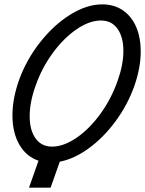

<svg xmlns="http://www.w3.org/2000/svg" viewBox="-20 -745 665 880"><path d="M519 -374.5Q545.5 -448 545.5 -511.5Q545.5 -575.5 518.5 -613.2Q491.5 -651 443 -651Q389.5 -651 330.5 -610.5Q271.5 -570 221.2 -501.2Q171 -432.5 143 -351.5Q116 -277 116 -212Q116 -148.5 143 -110.8Q170 -73 218.5 -73Q271.5 -73 330.8 -113.5Q390 -154 440.2 -223.2Q490.5 -292.5 519 -374.5ZM448.5 -725Q503 -725 543 -697.8Q583 -670.5 604 -621.8Q625 -573 625 -509Q625 -435.5 596 -351.5Q565 -264.5 509.8 -189.5Q454.5 -114.5 387.2 -65.5Q320 -16.5 254 -4L212 115H113L156.5 -8.5Q100 -27.5 68.5 -82.5Q37 -137.5 37 -216Q37 -290.5 66 -374.5Q100 -470 163.2 -550.5Q226.5 -631 302.2 -678Q378 -725 448.5 -725Z"/></svg>

Font: JuliaMono
Style: Italic
Weight: 400
Italic angle: -9°
Monospace: yes
Designer: cormullion
Foundry: corm
Version: Version 0.057; ttfautohint (v1.8.4)